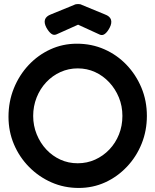

<svg xmlns="http://www.w3.org/2000/svg" viewBox="-20 -911 768 949"><path d="M369 18Q297 18 234.5 -9.5Q172 -37 124 -85.5Q76 -134 49 -197.5Q22 -261 22 -334Q22 -409 48.5 -474.5Q75 -540 121.5 -589.5Q168 -639 229 -667Q290 -695 360 -695Q433 -695 495.5 -667.5Q558 -640 605 -591Q652 -542 679 -477.5Q706 -413 706 -338Q706 -265 680 -200.5Q654 -136 607 -86.5Q560 -37 499.5 -9.5Q439 18 369 18ZM364 -104Q410 -104 450 -122Q490 -140 520.5 -172Q551 -204 568 -246.5Q585 -289 585 -338Q585 -387 567.5 -429.5Q550 -472 519.5 -504.5Q489 -537 449.5 -555Q410 -573 364 -573Q319 -573 279 -555Q239 -537 208.5 -504.5Q178 -472 161 -429Q144 -386 144 -338Q144 -290 161.5 -247Q179 -204 209 -172Q239 -140 278.5 -122Q318 -104 364 -104ZM366 -891Q372 -891 376.5 -890Q381 -889 384 -887L498 -840Q523 -831 528.5 -814Q534 -797 522 -774Q511 -753 498.5 -743.5Q486 -734 473 -740L366 -789L259 -741Q245 -735 232.5 -745Q220 -755 209 -775Q197 -798 202.5 -814.5Q208 -831 232 -840L347 -887Q350 -889 355 -890Q360 -891 366 -891Z"/></svg>

Font: Fredoka Medium
Style: Regular
Weight: 500
Designer: Ben Nathan
Foundry: Milena B. Brandão, Ben Nathan
Version: Version 2.001